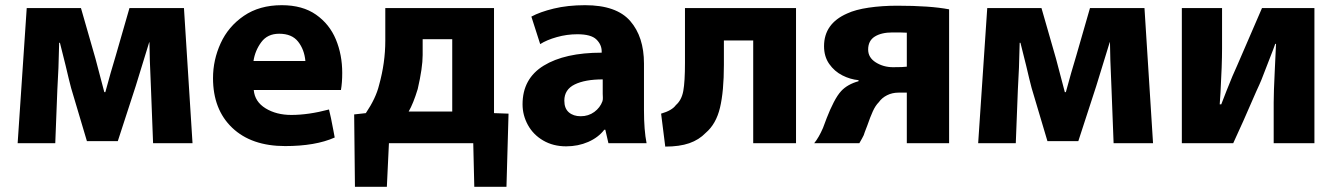

<svg xmlns="http://www.w3.org/2000/svg" viewBox="-20 -524 5149 740"><path d="M83 -493H292L348 -298L382 -169H386Q407 -247 426 -309L479 -493H689L722 28H570L562 -180Q556 -312 556 -361H555L503 -192L434 20H315L254 -185Q247 -211 233 -271Q211 -359 211 -359H208Q206 -256 201 -178L193 28H48Z M958 -177Q962 -132 1003.5 -106.5Q1045 -81 1103 -81Q1169 -81 1248 -102Q1255 -75 1265 -21L1270 6Q1196 39 1079 39Q949 39 875 -31.5Q801 -102 801 -223Q801 -293 830.5 -357.5Q860 -422 920 -463Q980 -504 1066 -504Q1146 -504 1198 -467.5Q1250 -431 1274.5 -372Q1299 -313 1299 -243Q1299 -205 1294 -177ZM1157 -289Q1153 -333 1129 -363.5Q1105 -394 1056 -394Q1011 -394 987 -361.5Q963 -329 957 -289Z M1884 -493V-88L1940 -86L1932 196H1808L1804 28H1479L1471 196H1348L1345 -83L1390 -88Q1429 -146 1441 -196Q1465 -282 1465 -367V-493ZM1609 -312Q1609 -263 1590 -181Q1573 -125 1555 -94H1723V-373H1609Z M2462 -100Q2462 -22 2472 28H2325L2313 -24H2309Q2286 6 2247 23Q2208 40 2162 40Q2112 40 2073.5 17.5Q2035 -5 2014.5 -42.5Q1994 -80 1994 -122Q1994 -221 2075.5 -271Q2157 -321 2299 -321V-326Q2299 -352 2278.5 -372Q2258 -392 2205 -392Q2165 -392 2126 -381Q2087 -370 2062 -354L2028 -460Q2061 -478 2114.5 -491Q2168 -504 2235 -504Q2356 -504 2409 -443Q2462 -382 2462 -279ZM2303 -218Q2235 -218 2195 -198.5Q2155 -179 2155 -136Q2155 -106 2172.5 -91Q2190 -76 2218 -76Q2248 -76 2270.5 -92.5Q2293 -109 2302 -134Q2304 -141 2303.5 -149Q2303 -157 2303 -162Z M3048 -493V28H2883V-368H2770V-274Q2770 -172 2755 -109Q2740 -46 2700 -12Q2674 15 2636.5 28Q2599 41 2544 41L2528 -86Q2570 -98 2585 -119Q2607 -138 2613.5 -173.5Q2620 -209 2620 -282V-493Z M3638 28H3475V-167H3443Q3419 -167 3399 -157Q3379 -147 3367 -130Q3354 -117 3344 -95Q3334 -73 3323 -41Q3321 -37 3313 -15Q3310 -3 3302.5 9.5Q3295 22 3292 28H3118Q3136 6 3152 -31Q3154 -37 3166.5 -69.5Q3179 -102 3193.5 -130Q3208 -158 3222 -173Q3246 -199 3289 -211V-215Q3257 -218 3226.5 -233.5Q3196 -249 3176 -277.5Q3156 -306 3156 -346Q3156 -433 3245 -472Q3277 -487 3328 -494.5Q3379 -502 3438 -502Q3565 -502 3638 -488ZM3475 -398Q3460 -399 3420 -399Q3377 -399 3351.5 -383Q3326 -367 3326 -333Q3326 -302 3355.5 -283.5Q3385 -265 3422 -265Q3462 -265 3475 -267Z M3785 -493H3994L4050 -298L4084 -169H4088Q4109 -247 4128 -309L4181 -493H4391L4424 28H4272L4264 -180Q4258 -312 4258 -361H4257L4205 -192L4136 20H4017L3956 -185Q3949 -211 3935 -271Q3913 -359 3913 -359H3910Q3908 -256 3903 -178L3895 28H3750Z M4690 -337Q4690 -275 4684 -167L4681 -122H4687L4708 -176Q4732 -237 4748 -271L4844 -493H5046V28H4889V-129Q4889 -168 4893 -248Q4894 -260 4898 -355H4895Q4888 -336 4887 -333L4842 -217Q4836 -202 4822 -172Q4768 -47 4733 28H4535V-493H4690Z"/></svg>

Font: BM Euljiro oraeorae
Style: Regular
Weight: 400
Designer: Bongjin Kim; Bomjun Kim; Myungsoo Han; Hyesun Chae; Mikyoung Jeong; Wujin Sim; Minjae Kang; Suwha Jang;
Foundry: Sandoll Inc.
Version: Version 1.000;hotconv 1.0.109;makeexe 2.5.65596